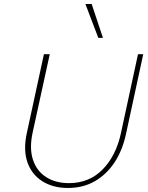

<svg xmlns="http://www.w3.org/2000/svg" viewBox="-20 -927 733 953"><path d="M317 6Q243 6 190 -27.5Q137 -61 116 -122Q95 -183 113 -266L198 -658H227L142 -269Q125 -191 143.5 -134.5Q162 -78 209 -48Q256 -18 322 -18Q423 -18 489.5 -86Q556 -154 580 -265L665 -658H691L606 -265Q589 -183 549.5 -122.5Q510 -62 451.5 -28Q393 6 317 6ZM468 -739 404 -907H435L491 -739Z"/></svg>

Font: Ysabeau Infant Thin
Style: Italic
Weight: 250
Italic angle: -12°
Designer: Christian Thalmann (Catharsis Fonts)
Version: Version 2.001;gftools[0.9.30]; featfreeze: ss01,ss02,lnum